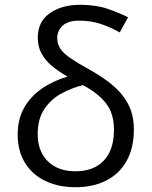

<svg xmlns="http://www.w3.org/2000/svg" viewBox="-20 -781 640 811"><path d="M317.9 -760.7Q384.3 -760.7 432.6 -744.4Q481 -728 521 -708L485.8 -644Q447.8 -665.5 406.2 -679.7Q364.7 -693.8 314.5 -693.8Q267.1 -693.8 244.4 -672.4Q221.7 -650.9 221.7 -620.6Q221.7 -595.2 234.9 -575.4Q248 -555.7 277.8 -535.2Q307.6 -514.6 356.4 -487.8Q416 -455.1 458.3 -418.9Q500.5 -382.8 522.9 -338.1Q545.4 -293.5 545.4 -234.4Q545.4 -155.8 514.9 -101.3Q484.4 -46.9 429 -18.6Q373.5 9.8 298.3 9.8Q227.1 9.8 172.1 -16.4Q117.2 -42.5 85.9 -92.5Q54.7 -142.6 54.7 -213.4Q54.7 -276.9 81.5 -325Q108.4 -373 156 -406.2Q203.6 -439.5 265.1 -457.5Q226.6 -479.5 198.5 -503.2Q170.4 -526.9 155 -555.7Q139.6 -584.5 139.6 -621.6Q139.6 -689.9 190.4 -725.3Q241.2 -760.7 317.9 -760.7ZM330.1 -421.4Q286.1 -410.6 241.9 -387.5Q197.8 -364.3 168.5 -322.3Q139.2 -280.3 139.2 -212.9Q139.2 -167 158.2 -131.8Q177.2 -96.7 212.9 -77.1Q248.5 -57.6 298.3 -57.6Q350.6 -57.6 387 -78.1Q423.3 -98.6 442.4 -137.9Q461.4 -177.2 461.4 -233.4Q461.4 -302.7 426.5 -346.2Q391.6 -389.6 330.1 -421.4Z"/></svg>

Font: Wonky
Style: Regular
Weight: 400
Designer: Monotype Design Team
Foundry: Monotype Imaging Inc.
Version: Version 3.000